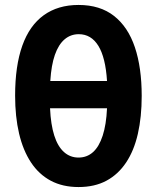

<svg xmlns="http://www.w3.org/2000/svg" viewBox="-20 -745 648 775"><path d="M552 -358Q552 -273 536.5 -205Q521 -137 489 -89Q457 -41 409.5 -15.5Q362 10 297 10Q233 10 185 -15.5Q137 -41 105 -89.5Q73 -138 57 -206Q41 -274 41 -359Q41 -479 70 -560.5Q99 -642 156.5 -683.5Q214 -725 297 -725Q384 -725 440.5 -680.5Q497 -636 524.5 -554Q552 -472 552 -358ZM297 -109Q331 -109 355.5 -131Q380 -153 394.5 -197.5Q409 -242 412 -308H182Q185 -242 199 -198Q213 -154 238 -131.5Q263 -109 297 -109ZM298 -607Q265 -607 240.5 -586Q216 -565 201.5 -523.5Q187 -482 183 -418H412Q406 -513 377 -560Q348 -607 298 -607Z"/></svg>

Font: Noto Sans Display ExtraCondensed
Style: Bold
Weight: 700
Width: 2
Designer: Monotype Design Team
Foundry: Monotype Imaging Inc.
Version: Version 2.003